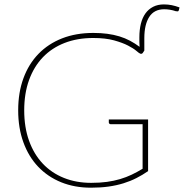

<svg xmlns="http://www.w3.org/2000/svg" viewBox="-20 -864 854 892"><path d="M650.5 -629 643.5 -618.5Q639.5 -612.5 632 -614.5Q627 -616 613.8 -627.5Q600.5 -639 575 -652.2Q549.5 -665.5 509.8 -676.5Q470 -687.5 413 -687.5Q339.5 -687.5 280.2 -664.5Q221 -641.5 179.2 -598Q137.5 -554.5 115 -492.2Q92.5 -430 92.5 -351.5Q92.5 -272.5 115 -210Q137.5 -147.5 178.5 -104Q219.5 -60.5 276.8 -37.5Q334 -14.5 403.5 -14.5Q444 -14.5 476.8 -19Q509.5 -23.5 538 -32Q566.5 -40.5 591.8 -52.5Q617 -64.5 642.5 -80V-287H494Q490.5 -287 488 -289.5Q485.5 -292 485.5 -295V-309H668V-69Q642 -51 614 -36.8Q586 -22.5 553.8 -12.5Q521.5 -2.5 484.2 2.8Q447 8 402.5 8Q326.5 8 264.2 -17.2Q202 -42.5 157.5 -89.2Q113 -136 88.8 -202.5Q64.5 -269 64.5 -351.5Q64.5 -434 88.8 -500.2Q113 -566.5 158.5 -613.5Q204 -660.5 268.5 -685.8Q333 -711 413.5 -711Q448.5 -711 478.5 -707Q508.5 -703 534.8 -695Q561 -687 584 -674.8Q607 -662.5 628.5 -646.5Q627.5 -658 627.5 -668.5Q627.5 -679 627.5 -691Q627.5 -725.5 634.5 -753.8Q641.5 -782 655.8 -801.8Q670 -821.5 691.5 -832.5Q713 -843.5 741.5 -843.5Q760.5 -843.5 777.8 -840Q795 -836.5 814 -829.5L811 -817Q809.5 -811.5 805.5 -811.2Q801.5 -811 796.5 -812Q783.5 -816.5 769.5 -818.8Q755.5 -821 743 -821Q696 -821 673.2 -785.2Q650.5 -749.5 650.5 -687Z"/></svg>

Font: Lato Thin
Style: Regular
Weight: 200
Designer: Lukasz Dziedzic
Foundry: tyPoland Lukasz Dziedzic
Version: Version 2.007; 2014-02-27